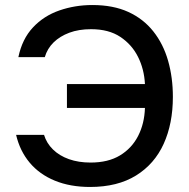

<svg xmlns="http://www.w3.org/2000/svg" viewBox="-20 -735 751 763"><path d="M338 8Q259 8 198 -17Q137 -42 98 -88.5Q59 -135 44 -199H155Q165 -166 190.5 -141Q216 -116 254 -102.5Q292 -89 340 -89Q410 -89 457 -117.5Q504 -146 529 -195Q554 -244 556 -306H246V-401H556Q553 -460 528.5 -509Q504 -558 458 -588.5Q412 -619 342 -619Q293 -619 255.5 -605Q218 -591 193 -566.5Q168 -542 158 -508H53Q68 -580 111 -626Q154 -672 216 -693.5Q278 -715 347 -715Q430 -715 490 -687.5Q550 -660 589.5 -610Q629 -560 648 -493.5Q667 -427 667 -350Q667 -244 630.5 -163.5Q594 -83 520.5 -37.5Q447 8 338 8Z"/></svg>

Font: Onest Medium
Style: Regular
Weight: 500
Designer: Dmitri Voloshin, Andrey Kudryavtsev
Foundry: Dmitri Voloshin, Andrey Kudryavtsev
Version: Version 1.000;gftools[0.9.33]